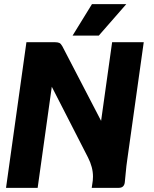

<svg xmlns="http://www.w3.org/2000/svg" viewBox="-20 -903 740 923"><path d="M671 -700 592 -137Q588 -113 583 -58L580 -27Q577 0 551 0H421L426 -35Q427 -41 427 -54Q427 -99 403 -146L229 -486L161 0H9L107 -700H245Q258 -700 265.5 -696.5Q273 -693 280 -680L466 -322L519 -700ZM422 -883H587L455 -732H329Z"/></svg>

Font: Krub
Style: Bold Italic
Weight: 700
Italic angle: -8°
Designer: Ekaluck Peanpanawate
Foundry: Cadson Demak Co.,Ltd.
Version: Version 1.000; ttfautohint (v1.6)